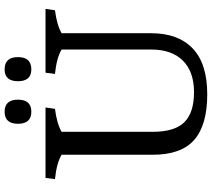

<svg xmlns="http://www.w3.org/2000/svg" viewBox="-62 -826 897 812"><g transform="rotate(-90 386.0 -420.5)"><path d="M137 -223V-608Q102 -629 34 -636L39 -676H337L331 -636Q269 -628 234 -608V-223Q234 -130 274.5 -89Q315 -48 401.5 -48Q488 -48 535 -95Q582 -142 582 -229V-608Q547 -629 479 -636L484 -676H754L748 -636Q686 -628 651 -608V-229Q651 -115 586.5 -53.5Q522 8 392.5 8Q263 8 200 -47Q137 -102 137 -223ZM370 -792.5Q370 -736 319 -736Q268 -736 268 -792.5Q268 -849 319 -849Q370 -849 370 -792.5ZM498 -736Q448 -736 448 -792.5Q448 -849 498 -849Q550 -849 550 -792.5Q550 -736 498 -736Z"/></g></svg>

Font: Cambo
Style: Regular
Weight: 400
Designer: Carolina Giovagnoli, Andres Torresi
Foundry: Carolina Giovagnoli, Andres Torresi
Version: Version 2.001